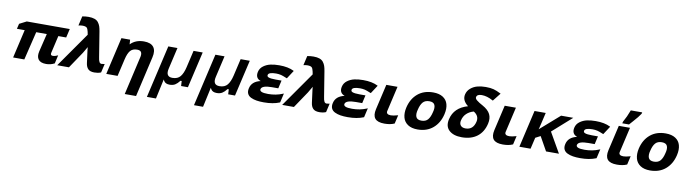

<svg xmlns="http://www.w3.org/2000/svg" viewBox="-39 -1664 9894 2771"><g transform="rotate(10 4908.5 -278.0)"><path d="M715 -417 656 -161Q647 -122 686 -122Q715 -122 749 -138L761 -144L733 -20L728 -18Q674 10 610 10Q528 10 496 -32.5Q464 -75 482 -152L546 -417H391L290 0H126L222 -417H108L126 -493L230 -546H860L830 -417Z M1414 -8 1409 -6Q1371 10 1317 10Q1254 10 1225 -20Q1196 -50 1189 -106Q1165 -288 1164 -296Q1164 -300 1162.5 -314Q1161 -328 1161 -334Q1133 -283 1107 -242L944 0H772L1129 -510L1121 -551Q1112 -594 1096 -610Q1077 -626 1034 -626Q1008 -626 983 -620L974 -618L1006 -757L1012 -758Q1055 -766 1098 -766Q1150 -766 1185.5 -753.5Q1221 -741 1241 -715Q1261 -689 1271 -659.5Q1281 -630 1288 -586L1347 -221Q1353 -173 1366 -150Q1377 -130 1401 -130Q1412 -130 1434 -135L1444 -137Z M1749 -478Q1824 -556 1947 -556Q2048 -556 2088.5 -503Q2129 -450 2106 -352L1970 240H1804L1931 -314Q1945 -365 1931.5 -393.5Q1918 -422 1871 -422Q1803 -422 1769.5 -381.5Q1736 -341 1716 -255L1657 0H1491L1617 -546H1744Z M2322 -65 2332 -46Q2354 -5 2419 -5Q2466 -5 2498 -25Q2530 -45 2560 -84L2564 -88H2581L2585 -15H2685L2808 -546H2674L2616 -296Q2595 -205 2556 -157Q2517 -109 2440 -109Q2336 -109 2366 -234L2438 -546H2304L2126 225H2259Z M3012 -65 3022 -46Q3044 -5 3109 -5Q3156 -5 3188 -25Q3220 -45 3250 -84L3254 -88H3271L3275 -15H3375L3498 -546H3364L3306 -296Q3285 -205 3246 -157Q3207 -109 3130 -109Q3026 -109 3056 -234L3128 -546H2994L2816 225H2949Z M3977 -423Q3942 -431 3906 -431Q3797 -431 3788 -391Q3782 -366 3809 -356Q3839 -344 3912 -344H3999L3972 -226H3878Q3734 -226 3721 -170Q3716 -146 3744.5 -133Q3773 -120 3841 -120Q3955 -120 4053 -161L4065 -166L4034 -31L4030 -29Q3936 10 3800 10Q3740 10 3693.5 2.5Q3647 -5 3610 -23Q3573 -41 3558 -74Q3543 -107 3554 -154Q3577 -257 3704 -285Q3620 -315 3641 -409Q3653 -463 3699 -497Q3745 -531 3802 -543.5Q3859 -556 3930 -556Q4061 -556 4143 -514L4148 -511L4069 -390L4062 -392Q4002 -417 3977 -423Z M4711 -8 4706 -6Q4668 10 4614 10Q4551 10 4522 -20Q4493 -50 4486 -106Q4462 -288 4461 -296Q4461 -300 4459.5 -314Q4458 -328 4458 -334Q4430 -283 4404 -242L4241 0H4069L4426 -510L4418 -551Q4409 -594 4393 -610Q4374 -626 4331 -626Q4305 -626 4280 -620L4271 -618L4303 -757L4309 -758Q4352 -766 4395 -766Q4447 -766 4482.5 -753.5Q4518 -741 4538 -715Q4558 -689 4568 -659.5Q4578 -630 4585 -586L4644 -221Q4650 -173 4663 -150Q4674 -130 4698 -130Q4709 -130 4731 -135L4741 -137Z M5207 -423Q5172 -431 5136 -431Q5027 -431 5018 -391Q5012 -366 5039 -356Q5069 -344 5142 -344H5229L5202 -226H5108Q4964 -226 4951 -170Q4946 -146 4974.5 -133Q5003 -120 5071 -120Q5185 -120 5283 -161L5295 -166L5264 -31L5260 -29Q5166 10 5030 10Q4970 10 4923.5 2.5Q4877 -5 4840 -23Q4803 -41 4788 -74Q4773 -107 4784 -154Q4807 -257 4934 -285Q4850 -315 4871 -409Q4883 -463 4929 -497Q4975 -531 5032 -543.5Q5089 -556 5160 -556Q5291 -556 5373 -514L5378 -511L5299 -390L5292 -392Q5232 -417 5207 -423Z M5711 -16Q5653 10 5568 10Q5467 10 5429.5 -36Q5392 -82 5413 -174L5499 -546H5663L5578 -177Q5572 -151 5588 -137.5Q5604 -124 5638 -124Q5674 -124 5734 -141L5744 -144L5715 -18Z M6230 -274Q6249 -342 6232 -381.5Q6215 -421 6153 -421Q6091 -421 6058.5 -384Q6026 -347 6009 -274Q5990 -206 6007 -165.5Q6024 -125 6086 -125Q6148 -125 6180.5 -162.5Q6213 -200 6230 -274ZM5839 -125Q5821 -191 5840 -274Q5871 -406 5960.5 -481Q6050 -556 6186 -556Q6274 -556 6329 -520.5Q6384 -485 6401 -423Q6419 -359 6399 -274Q6368 -142 6278 -66Q6188 10 6053 10Q5965 10 5910.5 -26.5Q5856 -63 5839 -125Z M6701 10Q6578 10 6514.5 -49.5Q6451 -109 6476 -216Q6516 -390 6714 -447Q6621 -518 6642 -608Q6655 -663 6698.5 -699.5Q6742 -736 6797 -750.5Q6852 -765 6918 -765Q6989 -765 7035 -752.5Q7081 -740 7139 -710L7145 -707L7052 -589L7046 -592Q6960 -640 6882 -640Q6814 -640 6805 -598Q6800 -576 6827 -553Q6864 -523 6918 -495Q7002 -449 7032 -389Q7061 -330 7043 -251Q7014 -124 6926 -57Q6838 10 6701 10ZM6649 -228Q6638 -181 6661 -153Q6684 -125 6733 -125Q6844 -125 6873 -248Q6893 -335 6809 -386Q6748 -370 6705.5 -330Q6663 -290 6649 -228Z M7446 -16Q7388 10 7303 10Q7202 10 7164.5 -36Q7127 -82 7148 -174L7234 -546H7398L7313 -177Q7307 -151 7323 -137.5Q7339 -124 7373 -124Q7409 -124 7469 -141L7479 -144L7450 -18Z M7781 -316 7775 -296Q7820 -336 8057 -543L8060 -546H8239L7956 -295L8125 0H7936L7821 -205L7748 -167L7709 0H7545L7671 -546H7835L7800 -395Z M8614 -423Q8579 -431 8543 -431Q8434 -431 8425 -391Q8419 -366 8446 -356Q8476 -344 8549 -344H8636L8609 -226H8515Q8371 -226 8358 -170Q8353 -146 8381.5 -133Q8410 -120 8478 -120Q8592 -120 8690 -161L8702 -166L8671 -31L8667 -29Q8573 10 8437 10Q8377 10 8330.5 2.5Q8284 -5 8247 -23Q8210 -41 8195 -74Q8180 -107 8191 -154Q8214 -257 8341 -285Q8257 -315 8278 -409Q8290 -463 8336 -497Q8382 -531 8439 -543.5Q8496 -556 8567 -556Q8698 -556 8780 -514L8785 -511L8706 -390L8699 -392Q8639 -417 8614 -423Z M9118 -16Q9060 10 8975 10Q8874 10 8836.5 -36Q8799 -82 8820 -174L8906 -546H9070L8985 -177Q8979 -151 8995 -137.5Q9011 -124 9045 -124Q9081 -124 9141 -141L9151 -144L9122 -18ZM8955 -615V-616Q9002 -698 9035 -789L9038 -796H9205L9200 -775L9199 -774Q9181 -746 9159 -719Q9137 -692 9098 -648Q9059 -604 9051 -595L9048 -591H8949Z M9637 -274Q9656 -342 9639 -381.5Q9622 -421 9560 -421Q9498 -421 9465.5 -384Q9433 -347 9416 -274Q9397 -206 9414 -165.5Q9431 -125 9493 -125Q9555 -125 9587.5 -162.5Q9620 -200 9637 -274ZM9246 -125Q9228 -191 9247 -274Q9278 -406 9367.5 -481Q9457 -556 9593 -556Q9681 -556 9736 -520.5Q9791 -485 9808 -423Q9826 -359 9806 -274Q9775 -142 9685 -66Q9595 10 9460 10Q9372 10 9317.5 -26.5Q9263 -63 9246 -125Z"/></g></svg>

Font: Passageway
Style: BdIt
Weight: 700
Foundry: Ascender Corporation
Version: Version 1.11